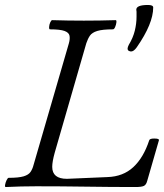

<svg xmlns="http://www.w3.org/2000/svg" viewBox="-20 -749 659 772"><path d="M507 -542Q503 -542 498 -544.5Q493 -547 493 -554Q493 -559 498 -569Q515 -597 522 -625.5Q529 -654 529 -682V-702Q528 -706 528 -710Q528 -729 575 -729Q596 -729 596 -719Q596 -654 530 -559Q518 -542 507 -542ZM3 3Q-1 3 0.5 -6Q2 -15 6.5 -24.5Q11 -34 15 -34Q55 -34 75 -40Q95 -46 103 -58Q111 -70 115 -86L257 -575Q262 -593 259.5 -605.5Q257 -618 239.5 -624.5Q222 -631 181 -631Q177 -631 177.5 -640.5Q178 -650 182 -659Q186 -668 190 -668Q222 -667 254 -666.5Q286 -666 317 -666Q349 -666 381 -666.5Q413 -667 445 -668Q449 -668 448 -659Q447 -650 443 -640.5Q439 -631 434 -631Q392 -631 371 -624.5Q350 -618 341.5 -605.5Q333 -593 327 -575L200 -135Q190 -99 190 -78Q190 -30 249 -30L412 -37Q475 -39 516 -77Q557 -115 580 -185Q582 -192 600 -192Q621 -192 619 -185L572 -22Q568 -6 558.5 -1.5Q549 3 525 3Q425 3 325.5 1.5Q226 0 126 0Q65 0 3 3Z"/></svg>

Font: Junicode
Style: Italic
Weight: 400
Italic angle: -11°
Designer: Peter S. Baker
Version: Version 2.100; ttfautohint (v1.8.4)